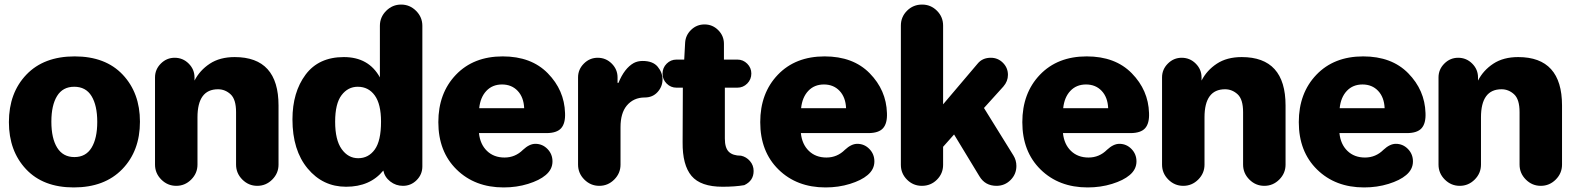

<svg xmlns="http://www.w3.org/2000/svg" viewBox="-20 -806 6902 841"><path d="M303 15Q169 15 94 -65Q19 -145 19 -271Q19 -399 95.5 -479Q172 -559 307 -559Q442 -559 517.5 -479Q593 -399 593 -273Q593 -145 515.5 -65Q438 15 303 15ZM305 -426Q255 -426 230 -385.5Q205 -345 205 -273Q205 -200 230.5 -159Q256 -118 306 -118Q356 -118 381 -159Q406 -200 406 -272Q406 -344 381 -385Q356 -426 305 -426Z M659 -85V-467Q659 -502 684.5 -527.5Q710 -553 745 -553Q781 -553 806.5 -527.5Q832 -502 832 -467V-453Q855 -498 899 -527Q943 -556 1008 -556Q1200 -556 1200 -344V-85Q1200 -47 1172.5 -19.5Q1145 8 1107 8Q1069 8 1041.5 -19.5Q1014 -47 1014 -85V-315Q1014 -371 990 -393Q966 -415 935 -415Q845 -415 845 -292V-85Q845 -47 817.5 -19.5Q790 8 752 8Q714 8 686.5 -19.5Q659 -47 659 -85Z M1496 12Q1394 12 1327.5 -68Q1261 -148 1261 -283Q1261 -402 1318.5 -479Q1376 -556 1486 -556Q1595 -556 1644 -467V-693Q1644 -731 1671.5 -758.5Q1699 -786 1737 -786Q1775 -786 1802.5 -758.5Q1830 -731 1830 -693V-77Q1830 -42 1805 -17Q1780 8 1745 8Q1714 8 1689.5 -11Q1665 -30 1659 -59Q1601 12 1496 12ZM1549 -113Q1594 -113 1621.5 -151Q1649 -189 1649 -273Q1649 -350 1621.5 -388Q1594 -426 1547 -426Q1504 -426 1476 -389Q1448 -352 1448 -273Q1448 -193 1476.5 -153Q1505 -113 1549 -113Z M2186 15Q2060 15 1980 -63.5Q1900 -142 1900 -271Q1900 -398 1977 -478.5Q2054 -559 2182 -559Q2307 -559 2379.5 -485Q2452 -411 2455 -311Q2457 -266 2438 -244.5Q2419 -223 2373 -223H2078Q2083 -174 2113 -145Q2143 -116 2190 -116Q2237 -116 2271 -150Q2299 -176 2325 -176Q2356 -176 2378 -153.5Q2400 -131 2400 -99Q2400 -64 2370 -39Q2343 -16 2293 -0.5Q2243 15 2186 15ZM2079 -332H2276Q2274 -380 2247.5 -408Q2221 -436 2179 -436Q2137 -436 2110.5 -408Q2084 -380 2079 -332Z M2512 -85V-467Q2512 -502 2537.5 -527.5Q2563 -553 2598 -553Q2634 -553 2659.5 -527.5Q2685 -502 2685 -467V-443H2689Q2715 -507 2756 -530Q2773 -539 2795 -539Q2840 -539 2861 -513.5Q2882 -488 2882 -458Q2882 -427 2860.5 -403Q2839 -379 2804 -379Q2755 -379 2725 -343Q2698 -310 2698 -249V-85Q2698 -47 2670.5 -19.5Q2643 8 2605 8Q2567 8 2539.5 -19.5Q2512 -47 2512 -85Z M3145 12Q3049 12 3009 -35.5Q2969 -83 2970 -183L2971 -422H2943Q2918 -422 2900 -440Q2882 -458 2882 -483Q2882 -509 2900 -527Q2918 -545 2943 -545H2977L2981 -619Q2983 -652 3007.5 -675.5Q3032 -699 3066 -699Q3101 -699 3126 -674Q3151 -649 3151 -614V-545H3210Q3235 -545 3253 -527Q3271 -509 3271 -484Q3271 -458 3253 -440Q3235 -422 3210 -422H3155V-199Q3155 -158 3172.5 -141Q3190 -124 3226 -124Q3249 -119 3265 -100.5Q3281 -82 3281 -57Q3281 -14 3240 5Q3200 12 3145 12Z M3596 15Q3470 15 3390 -63.5Q3310 -142 3310 -271Q3310 -398 3387 -478.5Q3464 -559 3592 -559Q3717 -559 3789.5 -485Q3862 -411 3865 -311Q3867 -266 3848 -244.5Q3829 -223 3783 -223H3488Q3493 -174 3523 -145Q3553 -116 3600 -116Q3647 -116 3681 -150Q3709 -176 3735 -176Q3766 -176 3788 -153.5Q3810 -131 3810 -99Q3810 -64 3780 -39Q3753 -16 3703 -0.5Q3653 15 3596 15ZM3489 -332H3686Q3684 -380 3657.5 -408Q3631 -436 3589 -436Q3547 -436 3520.5 -408Q3494 -380 3489 -332Z M4018 8Q3980 8 3953 -19Q3926 -46 3926 -84V-694Q3926 -732 3953 -759Q3980 -786 4019 -786Q4057 -786 4084 -759Q4111 -732 4111 -694V-349L4262 -527Q4283 -553 4320 -553Q4351 -553 4373 -531Q4395 -509 4395 -478Q4395 -450 4375 -427L4290 -333L4419 -125Q4432 -104 4432 -79Q4432 -43 4406.5 -17.5Q4381 8 4345 8Q4295 8 4270 -34L4159 -217L4111 -163V-84Q4111 -46 4084 -19Q4057 8 4018 8Z M4744 15Q4618 15 4538 -63.5Q4458 -142 4458 -271Q4458 -398 4535 -478.5Q4612 -559 4740 -559Q4865 -559 4937.5 -485Q5010 -411 5013 -311Q5015 -266 4996 -244.5Q4977 -223 4931 -223H4636Q4641 -174 4671 -145Q4701 -116 4748 -116Q4795 -116 4829 -150Q4857 -176 4883 -176Q4914 -176 4936 -153.5Q4958 -131 4958 -99Q4958 -64 4928 -39Q4901 -16 4851 -0.5Q4801 15 4744 15ZM4637 -332H4834Q4832 -380 4805.5 -408Q4779 -436 4737 -436Q4695 -436 4668.5 -408Q4642 -380 4637 -332Z M5070 -85V-467Q5070 -502 5095.5 -527.5Q5121 -553 5156 -553Q5192 -553 5217.5 -527.5Q5243 -502 5243 -467V-453Q5266 -498 5310 -527Q5354 -556 5419 -556Q5611 -556 5611 -344V-85Q5611 -47 5583.5 -19.5Q5556 8 5518 8Q5480 8 5452.5 -19.5Q5425 -47 5425 -85V-315Q5425 -371 5401 -393Q5377 -415 5346 -415Q5256 -415 5256 -292V-85Q5256 -47 5228.5 -19.5Q5201 8 5163 8Q5125 8 5097.5 -19.5Q5070 -47 5070 -85Z M5955 15Q5829 15 5749 -63.5Q5669 -142 5669 -271Q5669 -398 5746 -478.5Q5823 -559 5951 -559Q6076 -559 6148.5 -485Q6221 -411 6224 -311Q6226 -266 6207 -244.5Q6188 -223 6142 -223H5847Q5852 -174 5882 -145Q5912 -116 5959 -116Q6006 -116 6040 -150Q6068 -176 6094 -176Q6125 -176 6147 -153.5Q6169 -131 6169 -99Q6169 -64 6139 -39Q6112 -16 6062 -0.5Q6012 15 5955 15ZM5848 -332H6045Q6043 -380 6016.5 -408Q5990 -436 5948 -436Q5906 -436 5879.5 -408Q5853 -380 5848 -332Z M6281 -85V-467Q6281 -502 6306.5 -527.5Q6332 -553 6367 -553Q6403 -553 6428.5 -527.5Q6454 -502 6454 -467V-453Q6477 -498 6521 -527Q6565 -556 6630 -556Q6822 -556 6822 -344V-85Q6822 -47 6794.5 -19.5Q6767 8 6729 8Q6691 8 6663.5 -19.5Q6636 -47 6636 -85V-315Q6636 -371 6612 -393Q6588 -415 6557 -415Q6467 -415 6467 -292V-85Q6467 -47 6439.5 -19.5Q6412 8 6374 8Q6336 8 6308.5 -19.5Q6281 -47 6281 -85Z"/></svg>

Font: Jellee Roman
Style: Regular
Weight: 400
Designer: Alfredo Marco Pradil
Foundry: Alfredo Marco Pradil
Version: Version 1.016;PS 001.016;hotconv 1.0.88;makeotf.lib2.5.64775